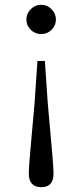

<svg xmlns="http://www.w3.org/2000/svg" viewBox="-20 -553 343 800"><path d="M152 227Q100 227 100 170Q100 138 113 0Q120 -77 124 -123L136 -299H167L179 -123Q183 -77 190 0Q203 138 203 170Q203 227 152 227ZM152 -411Q126 -411 108 -429Q90 -447 90 -471.5Q90 -496 108 -514.5Q126 -533 151.5 -533Q177 -533 195 -514.5Q213 -496 213 -471.5Q213 -447 195 -429Q177 -411 152 -411Z"/></svg>

Font: Cactus Classical Serif
Style: Regular
Weight: 400
Designer: Henry Chan (via Glyphwiki)、田海東、宇文滿月
Foundry: Moonlit Owen
Version: Version 1.000